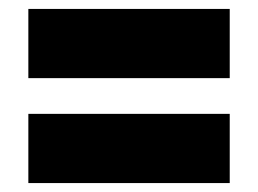

<svg xmlns="http://www.w3.org/2000/svg" viewBox="-20 -595 578 430"><path d="M43.5 -420V-575H494.5V-420ZM43.5 -185V-340H494.5V-185Z"/></svg>

Font: Encode Sans SemiCondensed SemiCondensed Black
Style: Regular
Weight: 900
Width: 4
Designer: Multiple Designers
Foundry: Impallari Type
Version: Version 3.000; ttfautohint (v1.8.3) -l 8 -r 50 -G 200 -x 14 